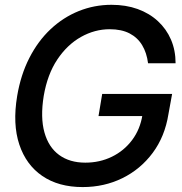

<svg xmlns="http://www.w3.org/2000/svg" viewBox="-20 -757 747 787"><path d="M318.8 9.8Q220.2 9.8 153.6 -35.6Q86.9 -81.1 59.1 -164.8Q31.2 -248.5 50.3 -363.3Q64.9 -450.2 100.3 -519.5Q135.7 -588.9 187.5 -637.5Q239.3 -686 303 -711.7Q366.7 -737.3 437 -737.3Q496.1 -737.3 544.2 -720Q592.3 -702.6 627.2 -670.4Q662.1 -638.2 680.9 -594.5Q699.7 -550.8 699.7 -497.6H586.9Q581.5 -540.5 562.7 -571.8Q543.9 -603 511 -620.1Q478 -637.2 429.7 -637.2Q368.2 -637.2 311.8 -605.5Q255.4 -573.7 214.8 -512.9Q174.3 -452.1 159.2 -363.8Q145 -275.4 162.1 -214.4Q179.2 -153.3 222.4 -121.8Q265.6 -90.3 329.6 -90.3Q388.7 -90.3 438.5 -114.5Q488.3 -138.7 521.5 -182.9Q554.7 -227.1 564 -286.6L591.8 -281.2H383.8L398.9 -372.1H685.5L670.4 -289.1Q655.8 -197.3 605.7 -130.1Q555.7 -63 481.4 -26.6Q407.2 9.8 318.8 9.8Z"/></svg>

Font: Inter Tight Medium
Style: Italic
Weight: 500
Italic angle: -9.39999°
Designer: Rasmus Andersson
Foundry: rsms
Version: Version 3.004